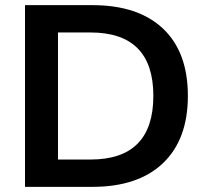

<svg xmlns="http://www.w3.org/2000/svg" viewBox="-20 -725 802 745"><path d="M77 0V-705H339Q516 -705 612.5 -614Q709 -523 709 -353Q709 -184 612.5 -92Q516 0 339 0ZM205 -106H331Q575 -106 575 -353Q575 -599 331 -599H205Z"/></svg>

Font: Nunito Sans
Style: Bold
Weight: 700
Designer: Vernon Adams
Foundry: Vernon Adams
Version: Version 3.101; ttfautohint (v1.8.4.7-5d5b);gftools[0.9.27]